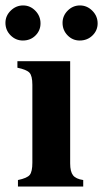

<svg xmlns="http://www.w3.org/2000/svg" viewBox="-50 -686 379 706"><path d="M208 -461V-85Q208 -55 218.5 -41.5Q229 -28 256 -24V0H16V-24Q50 -31 59.5 -43Q69 -55 69 -88V-374Q69 -407 58.5 -418.5Q48 -430 14 -437V-461ZM99 -600Q99 -574 80.5 -555.5Q62 -537 34 -537Q8 -537 -11 -556Q-30 -575 -30 -602Q-30 -628 -10.5 -647Q9 -666 35 -666Q61 -666 80 -646.5Q99 -627 99 -600ZM309 -600Q309 -574 290 -555.5Q271 -537 243 -537Q217 -537 198.5 -556Q180 -575 180 -602Q180 -628 199 -647Q218 -666 244 -666Q270 -666 289.5 -646.5Q309 -627 309 -600Z"/></svg>

Font: STIX MathJax Alphabets
Style: Bold
Weight: 700
Designer: MicroPress Inc., with final additions and corrections provided by Coen Hoffman, Elsevier (retired)
Version: Version 1.1.1